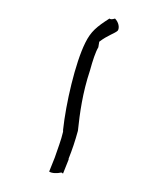

<svg xmlns="http://www.w3.org/2000/svg" viewBox="-20 -128 170 207"><path d="M33 57C36 59 42 59 46 58C47 58 47 59 48 59L54 44V43C58 33 61 24 64 13C66 -6 69 -28 77 -52C80 -63 83 -72 86 -77L87 -83C96 -90 104 -92 107 -95C109 -98 108 -104 104 -108C101 -107 99 -107 98 -108C84 -99 78 -94 72 -82C61 -60 51 -16 48 12V14C46 23 42 33 39 42Z"/></svg>

Font: Stray Cat
Style: ExLtObl
Weight: 200
Version: Version 1.0